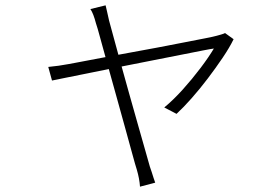

<svg xmlns="http://www.w3.org/2000/svg" viewBox="-20 -618 1040 720"><path d="M376 -598Q378 -589 381.5 -574.5Q385 -560 389 -541Q393 -526 404.5 -484Q416 -442 431.5 -385Q447 -328 464.5 -266.5Q482 -205 498 -148Q514 -91 526 -49.5Q538 -8 542 7Q546 17 549 27.5Q552 38 555.5 48Q559 58 562 67L505 82Q504 67 501 51Q498 35 493 18Q488 3 476.5 -39.5Q465 -82 449 -139.5Q433 -197 416 -258.5Q399 -320 383 -377Q367 -434 356 -475Q345 -516 340 -530Q335 -549 330 -562Q325 -575 319 -584ZM856 -471Q841 -440 815 -401.5Q789 -363 759 -323.5Q729 -284 698.5 -249.5Q668 -215 642 -191L596 -215Q631 -244 666 -283Q701 -322 732 -363Q763 -404 782 -436Q773 -435 739.5 -428.5Q706 -422 656 -412Q606 -402 547 -390.5Q488 -379 428 -367Q368 -355 316 -344.5Q264 -334 226.5 -326.5Q189 -319 175 -316L161 -367Q181 -369 199.5 -371.5Q218 -374 239 -378Q249 -380 281.5 -386Q314 -392 360.5 -401Q407 -410 461 -419.5Q515 -429 569.5 -439.5Q624 -450 670.5 -459Q717 -468 750 -474.5Q783 -481 793 -484Q800 -486 809 -488.5Q818 -491 824 -494Z"/></svg>

Font: Noto Sans SC Thin Light
Style: Regular
Weight: 300
Version: Version 2.004-H2;hotconv 1.0.118;makeotfexe 2.5.65603